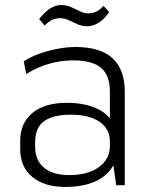

<svg xmlns="http://www.w3.org/2000/svg" viewBox="-20 -733 594 760"><path d="M415 -173V-369Q415 -435 380 -464.5Q345 -494 269 -494Q220 -494 172.5 -480Q125 -466 84 -440L74 -490Q99 -507 133.5 -519.5Q168 -532 206 -539.5Q244 -547 279 -547Q377 -547 425.5 -502.5Q474 -458 474 -369V0H440ZM239 7Q156 7 108 -32.5Q60 -72 60 -143V-175Q60 -246 108.5 -286Q157 -326 244 -326Q336 -326 390 -288Q444 -250 444 -180V-146Q444 -74 389 -33.5Q334 7 239 7ZM254 -40Q328 -40 371.5 -71.5Q415 -103 415 -156V-172Q415 -223 374 -251Q333 -279 259 -279Q192 -279 155.5 -254Q119 -229 119 -167V-153Q119 -98 154.5 -69Q190 -40 254 -40ZM135 -657Q155 -684 177 -698.5Q199 -713 222 -713Q244 -713 261.5 -705Q279 -697 296 -688.5Q313 -680 330 -680Q346 -680 361 -687Q376 -694 390 -710L412 -685Q393 -657 370.5 -643Q348 -629 325 -629Q304 -629 286 -637.5Q268 -646 251.5 -653.5Q235 -661 217 -661Q201 -661 186 -654Q171 -647 157 -632Z"/></svg>

Font: Pathway Extreme 8pt Thin 12pt Thin
Style: Regular
Weight: 250
Version: Version 1.001;gftools[0.9.26]